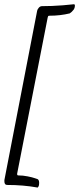

<svg xmlns="http://www.w3.org/2000/svg" viewBox="-29 -751 364 883"><path d="M164.1 -722.7Q186 -722.7 210 -723.6Q233.9 -724.6 259.8 -726.6L310.5 -731.4Q315.4 -731.4 315.4 -725.6Q315.4 -715.3 310.1 -707Q306.6 -702.1 301.5 -697.3Q296.4 -692.4 293.9 -691.4L292 -689.5Q248.5 -678.7 198.2 -678.7Q191.4 -678.7 191.4 -672.9L190.4 -670.9L49.8 47.9Q49.3 55.7 54.7 55.7Q76.2 55.7 98.1 60.1Q120.1 64.5 130.9 68.4L142.6 72.3L144.5 73.2Q153.3 78.1 150.4 99.6Q149.4 104.5 147.5 107.4Q145.5 110.4 144.5 111.3H142.6Q78.1 99.6 3.9 99.6Q-8.8 99.6 -8.8 83V77.1L141.6 -700.2Q141.6 -705.1 148.2 -713.9Q154.8 -722.7 164.1 -722.7Z"/></svg>

Font: Metal
Style: Regular
Weight: 400
Designer: Danh Hong
Version: Version 8.002; ttfautohint (v1.8.3)